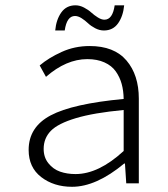

<svg xmlns="http://www.w3.org/2000/svg" viewBox="-20 -697 640 730"><path d="M189.9 -581.1Q193.8 -622.6 213.1 -649.7Q232.4 -676.8 267.1 -676.8Q283.2 -676.8 299.6 -668.2Q315.9 -659.7 327.1 -649.4Q338.4 -639.2 352.1 -630.6Q365.7 -622.1 377 -622.1Q408.2 -622.1 416 -676.8H452.1Q448.2 -635.7 429 -608.4Q409.7 -581.1 375 -581.1Q358.4 -581.1 342 -589.6Q325.7 -598.1 314.7 -608.6Q303.7 -619.1 290.3 -627.7Q276.9 -636.2 265.1 -636.2Q233.9 -636.2 226.1 -581.1ZM253.9 13.2Q184.6 13.2 136.7 -23.7Q88.9 -60.5 88.9 -127Q88.9 -213.9 172.6 -258.3Q256.3 -302.7 450.2 -320.8Q449.7 -352.1 442.6 -377.9Q435.5 -403.8 420.2 -425.5Q404.8 -447.3 377.2 -459.7Q349.6 -472.2 312 -472.2Q231.9 -472.2 154.8 -404.8L130.9 -448.2Q165 -477.1 214.4 -499.5Q263.7 -522 320.8 -522Q414.1 -522 460.9 -467Q507.8 -412.1 507.8 -321.8V0H460L455.1 -75.2H452.1Q345.7 13.2 253.9 13.2ZM267.1 -35.2Q355 -35.2 450.2 -123V-278.8Q336.4 -268.1 268.6 -247.8Q200.7 -227.5 173.3 -199.5Q146 -171.4 146 -130.9Q146 -98.6 164.1 -76.2Q182.1 -53.7 208.5 -44.4Q234.9 -35.2 267.1 -35.2Z"/></svg>

Font: Office Code Pro D Light
Style: Regular
Weight: 300
Designer: Nathan Rutzky & Paul D. Hunt
Foundry: Adobe Systems Incorporated
Version: Version 1.004;PS 001.004;hotconv 1.0.70;makeotf.lib2.5.58329